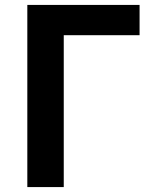

<svg xmlns="http://www.w3.org/2000/svg" viewBox="-20 -760 624 780"><path d="M91 0V-740H547V-617H239V0Z"/></svg>

Font: Source Han Sans CN Bold
Style: Bold
Weight: 700
Designer: Ryoko NISHIZUKA 西塚涼子 (kana & ideographs); Paul D. Hunt (Latin, Greek & Cyrillic); Wenlong ZHANG 张文龙 (bopomofo); Sandoll 
Foundry: Adobe Systems Incorporated
Version: Version 1.00;May 30, 2023;FontCreator 11.5.0.2422 32-bit